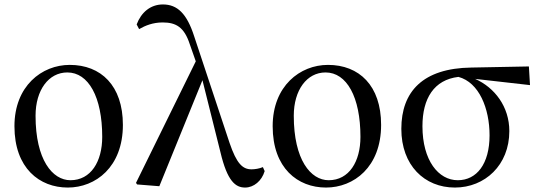

<svg xmlns="http://www.w3.org/2000/svg" viewBox="-20 -829 2427 864"><path d="M285 15C410 15 533 -77 533 -267C533 -444 434 -537 294 -537C168 -537 45 -442 45 -261C45 -72 158 15 285 15ZM297 -18C216 -18 140 -110 140 -308C140 -424 199 -503 283 -503C378 -503 440 -393 440 -213C440 -102 389 -18 297 -18Z M1083 15C1122 15 1158 -15 1171 -59L1163 -77C1147 -70 1126 -67 1112 -67C1072 -67 1045 -92 1013 -186L854 -665C821 -768 778 -809 713 -809C657 -809 615 -773 595 -719L606 -698C634 -714 668 -728 712 -728C772 -728 809 -707 834 -630L861 -553L592 -6L597 1L697 9L891 -468L972 -144C1003 -13 1040 15 1083 15Z M1447 15C1572 15 1695 -77 1695 -267C1695 -444 1596 -537 1456 -537C1330 -537 1207 -442 1207 -261C1207 -72 1320 15 1447 15ZM1459 -18C1378 -18 1302 -110 1302 -308C1302 -424 1361 -503 1445 -503C1540 -503 1602 -393 1602 -213C1602 -102 1551 -18 1459 -18Z M2027 15C2162 15 2272 -86 2272 -239C2272 -349 2206 -435 2118 -474L2365 -446L2360 -530L2101 -525C1883 -522 1786 -417 1786 -249C1786 -85 1890 15 2027 15ZM2043 -483C2136 -458 2183 -341 2183 -220C2183 -91 2125 -18 2040 -18C1953 -18 1881 -107 1881 -261C1881 -386 1933 -470 2043 -483Z"/></svg>

Font: Noto Serif HK Medium
Style: Regular
Weight: 500
Designer: Ryoko NISHIZUKA 西塚涼子 (kana & ideographs); Frank Grießhammer (Latin, Greek & Cyrillic); Wenlong ZHANG 张文龙 (bopomofo); San
Foundry: Adobe
Version: Version 2.001;hotconv 1.1.0;makeotfexe 2.6.0